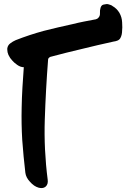

<svg xmlns="http://www.w3.org/2000/svg" viewBox="-20 -911 639 965"><path d="M221.7 -611.3Q221.7 -615.2 224.6 -619.1Q228.5 -623 232.4 -625Q312.5 -646.5 391.6 -665Q470.7 -684.6 550.8 -702.1Q560.5 -703.1 570.3 -707Q580.1 -710.9 585 -719.7Q593.8 -735.4 593.8 -758.8Q593.8 -766.6 594.7 -773.4Q594.7 -788.1 593.8 -798.8Q592.8 -824.2 580.1 -846.7Q566.4 -869.1 544.9 -880.9Q544.9 -881.8 543.9 -881.8Q543.9 -881.8 543 -882.8Q535.2 -886.7 527.3 -888.7Q522.5 -890.6 516.6 -890.6Q513.7 -890.6 509.8 -889.6Q498 -888.7 492.2 -883.8Q487.3 -878.9 485.4 -872.1Q481.4 -859.4 482.4 -843.8Q483.4 -828.1 470.7 -818.4Q468.8 -816.4 464.8 -815.4Q461.9 -813.5 459 -813.5Q430.7 -807.6 402.3 -802.7Q373 -796.9 345.7 -790Q273.4 -774.4 200.2 -755.9Q127.9 -736.3 58.6 -709Q44.9 -703.1 32.2 -693.4Q19.5 -684.6 16.6 -668Q16.6 -665 16.6 -661.1Q16.6 -648.4 22.5 -634.8Q30.3 -618.2 42 -606.4Q49.8 -596.7 66.4 -585Q83 -573.2 99.6 -573.2Q95.7 -522.5 92.8 -471.7Q89.8 -420.9 88.9 -371.1Q86.9 -288.1 91.8 -207Q97.7 -125 107.4 -43Q110.4 -18.6 130.9 2.9Q150.4 25.4 173.8 32.2Q181.6 34.2 188.5 34.2Q201.2 34.2 210 26.4Q222.7 14.6 219.7 -7.8Q200.2 -159.2 205.1 -309.6Q210 -460 221.7 -611.3Z"/></svg>

Font: TroubleSide
Style: Comic
Weight: 400
Designer: Koroletov
Version: 1_5